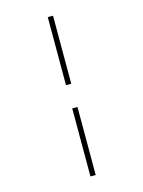

<svg xmlns="http://www.w3.org/2000/svg" viewBox="-148 -895 895 1199"><g transform="rotate(-15 300.0 -295.0)"><path d="M283 -370V-810H317V-370ZM283 220V-220H317V220Z"/></g></svg>

Font: M PLUS Code Latin Expanded ExtraLight
Style: Regular
Weight: 250
Width: 7
Designer: Coji Morishita
Foundry: UNDERFOREST DESIGN
Version: Version 1.002; ttfautohint (v1.8.3)